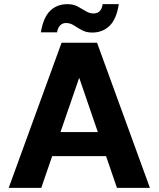

<svg xmlns="http://www.w3.org/2000/svg" viewBox="-20 -906 765 926"><path d="M22 0 277 -700H448L703 0H544L362 -531L179 0ZM133 -153 172 -269H540L578 -153ZM425 -749Q396 -749 375 -760.5Q354 -772 336.5 -783.5Q319 -795 298 -795Q282 -795 270.5 -784Q259 -773 255 -750H177Q189 -822 222 -854Q255 -886 305 -886Q334 -886 355 -874.5Q376 -863 394 -852Q412 -841 432 -841Q449 -841 460.5 -852Q472 -863 475 -886H553Q542 -814 508.5 -781.5Q475 -749 425 -749Z"/></svg>

Font: DM Sans 11pt Black
Style: Regular
Weight: 900
Version: Version 4.004;gftools[0.9.30]